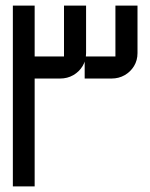

<svg xmlns="http://www.w3.org/2000/svg" viewBox="-20 -667 537 687"><path d="M26 0V-647H104V0ZM97 -386V-465H219Q217 -463 214.5 -460.5Q212 -458 209 -455V-647H288V-477Q288 -451 275.5 -430.5Q263 -410 242 -398Q221 -386 195 -386ZM283 -386V-465H403Q401 -463 398.5 -460.5Q396 -458 393 -455V-647H472V-477Q472 -451 459.5 -430.5Q447 -410 426 -398Q405 -386 379 -386Z"/></svg>

Font: Mada
Style: Regular
Weight: 400
Designer: Khaled Hosny
Version: Version 1.5